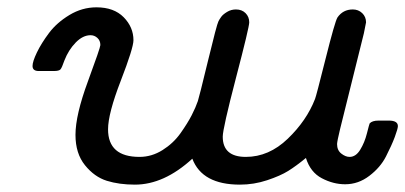

<svg xmlns="http://www.w3.org/2000/svg" viewBox="-20 -498 1106 524"><path d="M68.8 -317.9Q68.8 -330.1 80.8 -355Q92.8 -379.9 113.8 -408Q134.8 -436 169.4 -457Q204.1 -478 243.2 -478Q291 -478 317.6 -450.9Q344.2 -423.8 344.2 -388.2Q344.2 -367.2 309.6 -277.6Q274.9 -188 274.9 -145Q274.9 -69.8 360.8 -69.8Q394 -69.8 423.6 -88.4Q453.1 -106.9 472.7 -134.5Q492.2 -162.1 503.2 -183.6Q514.2 -205.1 520 -222.2Q522.9 -230 547.4 -331.1Q571.8 -432.1 576.2 -439.9Q579.1 -445.8 584 -452.4Q588.9 -459 599.9 -465.6Q610.8 -472.2 624 -472.2Q640.1 -472.2 650.1 -462.2Q660.2 -452.1 660.2 -437Q660.2 -423.8 624 -285.4Q587.9 -147 587.9 -125Q587.9 -69.8 650.9 -69.8Q713.9 -69.8 765.4 -119.4Q816.9 -168.9 839.8 -228Q842.8 -234.9 868.4 -336.9Q894 -439 900.9 -450.2Q916 -472.2 942.9 -472.2Q958 -472.2 968.5 -462.2Q979 -452.1 979 -437L973.1 -407.2L908.2 -146Q900.4 -113.8 899.9 -105Q899.9 -87.9 911.4 -78.9Q922.9 -69.8 934.1 -69.8Q951.2 -69.8 963.1 -89.4Q975.1 -108.9 981.4 -134Q987.8 -159.2 988.8 -161.1Q995.6 -168.9 1013.2 -168.9H1041Q1065.9 -168.9 1065.9 -153.8Q1065.9 -147 1057.4 -124Q1048.8 -101.1 1033.4 -71Q1018.1 -41 988 -18.1Q958 4.9 921.9 4.9Q889.6 4.9 858.4 -11.5Q827.1 -27.8 814.9 -66.9Q788.1 -44.9 766.6 -31.5Q745.1 -18.1 709 -6.1Q672.9 5.9 634.8 5.9Q531.7 5.9 504.9 -64.9Q427.7 5.9 348.1 5.9Q305.2 5.9 271.5 -4.6Q237.8 -15.1 211.9 -47.1Q186 -79.1 186 -129.9Q186 -184.1 220 -276.1Q253.9 -368.2 253.9 -375Q253.9 -387.2 245.8 -394.5Q237.8 -401.9 227.1 -401.9Q206.1 -401.9 186.5 -381.8Q167 -361.8 155.8 -333Q148.9 -313 145 -308.6Q141.1 -304.2 127 -304.2H86.9Q68.8 -303.7 68.8 -317.9Z"/></svg>

Font: CMU Concrete
Style: BoldItalic
Weight: 700
Italic angle: -14.04°
Version: Version 0.7.0